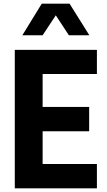

<svg xmlns="http://www.w3.org/2000/svg" viewBox="-20 -1020 580 1040"><path d="M282.2 -937 210.9 -829.1H101.1L206.1 -1000H356.9L463.9 -829.1H353ZM504.9 -619.1H210.9V-440.9H462.9V-309.1H210.9V-131.8H504.9V0H60.1V-750H504.9Z"/></svg>

Font: Orkney
Style: Bold
Weight: 700
Designer: Samuel Oakes and Alfredo Marco Pradil
Foundry: Alfredo Marco Pradil
Version: 1.0